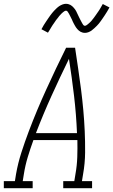

<svg xmlns="http://www.w3.org/2000/svg" viewBox="-54 -985 593 1005"><path d="M-34 0V-37H24L30 -74Q40 -131 58 -187Q76 -243 97 -298.5Q118 -354 141 -409Q164 -464 189 -518.5Q214 -573 239.5 -627Q265 -681 292 -735H339Q347 -681 355 -627Q363 -573 370 -518.5Q377 -464 382 -409Q387 -354 389.5 -298.5Q392 -243 391.5 -186.5Q391 -130 381 -74L375 -37H428V0H277V-37H335L341 -74Q349 -118 350.5 -163Q352 -208 351 -252H121Q105 -208 91.5 -163.5Q78 -119 71 -74L65 -37H117V0ZM134 -288H349Q345 -387 333.5 -484Q322 -581 307 -677Q260 -581 216 -484Q172 -387 134 -288ZM391 -813Q384 -813 378.5 -814.5Q373 -816 368 -818.5Q363 -821 358.5 -825Q354 -829 350.5 -833Q347 -837 343.5 -842Q340 -847 337.5 -852Q335 -857 332 -862Q329 -867 327 -872Q325 -877 322.5 -882.5Q320 -888 317 -893.5Q314 -899 311.5 -904.5Q309 -910 306.5 -914Q304 -918 300.5 -923.5Q297 -929 292 -929Q287 -929 283.5 -926.5Q280 -924 276.5 -921.5Q273 -919 269.5 -915.5Q266 -912 261.5 -907Q257 -902 256 -901Q255 -900 253 -897Q251 -894 248.5 -891Q246 -888 243.5 -885Q241 -882 238.5 -878.5Q236 -875 233.5 -871Q231 -867 228 -863Q225 -859 222 -854.5Q219 -850 216 -845Q213 -840 210 -835Q207 -830 204 -825Q201 -820 197 -814L163 -832Q169 -844 175 -853.5Q181 -863 187 -872Q193 -881 198.5 -889Q204 -897 209 -904Q214 -911 219 -917Q224 -923 229 -928.5Q234 -934 242 -941.5Q250 -949 257 -953.5Q264 -958 273 -961.5Q282 -965 291 -965Q298 -965 303.5 -963.5Q309 -962 314 -959.5Q319 -957 323.5 -953Q328 -949 331.5 -945Q335 -941 338.5 -936.5Q342 -932 344.5 -927Q347 -922 349.5 -916.5Q352 -911 354.5 -906Q357 -901 359.5 -895.5Q362 -890 365 -884.5Q368 -879 370.5 -874Q373 -869 375.5 -864.5Q378 -860 381.5 -855Q385 -850 390 -850Q394 -850 398 -852.5Q402 -855 405 -857.5Q408 -860 412 -863.5Q416 -867 420.5 -871.5Q425 -876 426 -877.5Q427 -879 429 -881.5Q431 -884 433.5 -887Q436 -890 438.5 -893.5Q441 -897 443.5 -900.5Q446 -904 448.5 -907.5Q451 -911 454 -915.5Q457 -920 460 -924Q463 -928 466 -933Q469 -938 472 -943Q475 -948 478 -953.5Q481 -959 484 -964L519 -946Q513 -935 507 -925Q501 -915 495 -906Q489 -897 483.5 -889Q478 -881 473 -874Q468 -867 463 -861Q458 -855 453 -850Q448 -845 440 -837.5Q432 -830 425 -825Q418 -820 409 -816.5Q400 -813 391 -813Z"/></svg>

Font: Iosevka Curly Slab XLtObl
Style: Regular
Weight: 200
Italic angle: -9°
Monospace: yes
Designer: Belleve Invis
Foundry: Belleve Invis
Version: Version 11.1.0; ttfautohint (v1.8.3)